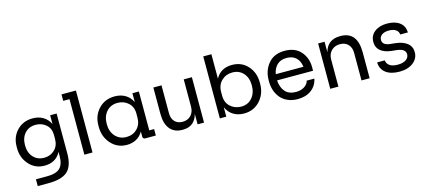

<svg xmlns="http://www.w3.org/2000/svg" viewBox="-65 -1354 4884 2185"><g transform="rotate(-15 2377.0 -261.0)"><path d="M294 208H168V128H298Q406 128 451.5 84Q497 40 497 -59V-107Q439 4 305 4Q195 4 123.5 -76Q52 -156 52 -269V-287Q52 -401 124.5 -476.5Q197 -552 310 -552Q380 -552 432.5 -520.5Q485 -489 513 -431V-534H589V-63Q589 82 521 145Q453 208 294 208ZM323 -84Q397 -84 447 -132Q497 -180 497 -260V-306Q497 -383 446.5 -427.5Q396 -472 324 -472Q245 -472 196.5 -419Q148 -366 148 -278Q148 -190 197 -137Q246 -84 323 -84Z M773 0V-654H699V-730H869V0Z M1492 0Q1462 0 1462 -30V-88Q1432 -35 1382 -8.5Q1332 18 1272 18Q1159 18 1086 -64Q1013 -146 1013 -262V-280Q1013 -395 1086.5 -473.5Q1160 -552 1276 -552Q1347 -552 1400.5 -520.5Q1454 -489 1482 -429V-534H1558V-76H1615V0ZM1289 -70Q1365 -70 1415.5 -120Q1466 -170 1466 -253V-299Q1466 -378 1414.5 -425Q1363 -472 1289 -472Q1208 -472 1158.5 -416.5Q1109 -361 1109 -271Q1109 -181 1159.5 -125.5Q1210 -70 1289 -70Z M1926 16Q1831 16 1780 -46Q1729 -108 1729 -225V-535H1825V-206Q1825 -143 1859 -107.5Q1893 -72 1951 -72Q2012 -72 2049.5 -111Q2087 -150 2087 -216V-535H2183V0H2107V-123Q2070 16 1930 16Z M2651 18Q2580 18 2526.5 -15Q2473 -48 2445 -110V0H2369V-730H2465V-442Q2524 -552 2659 -552Q2772 -552 2843 -473Q2914 -394 2914 -278V-260Q2914 -144 2840.5 -63Q2767 18 2651 18ZM2640 -66Q2720 -66 2769 -122.5Q2818 -179 2818 -269Q2818 -359 2769 -413.5Q2720 -468 2640 -468Q2565 -468 2513 -418.5Q2461 -369 2461 -287V-241Q2461 -161 2513.5 -113.5Q2566 -66 2640 -66Z M3285 18Q3217 18 3164.5 -6Q3112 -30 3080.5 -70Q3049 -110 3033.5 -157.5Q3018 -205 3018 -258V-276Q3018 -389 3085.5 -470.5Q3153 -552 3279 -552Q3402 -552 3468 -476Q3534 -400 3534 -292V-249H3110Q3115 -166 3158.5 -116Q3202 -66 3285 -66Q3346 -66 3386 -93Q3426 -120 3435 -159H3525Q3508 -76 3444 -29Q3380 18 3285 18ZM3114 -321H3440Q3431 -391 3390 -429.5Q3349 -468 3279 -468Q3209 -468 3167.5 -428.5Q3126 -389 3114 -321Z M3670 0V-534H3746V-410Q3783 -550 3932 -550H3936Q4134 -550 4134 -305V0H4038V-325Q4038 -388 4002.5 -425Q3967 -462 3907 -462Q3844 -462 3805 -422.5Q3766 -383 3766 -319V0Z M4485 16Q4381 16 4323 -28.5Q4265 -73 4263 -152H4353Q4355 -116 4387 -91Q4419 -66 4485 -66Q4547 -66 4582 -90.5Q4617 -115 4617 -154Q4617 -219 4511 -230L4453 -236Q4373 -245 4327 -283Q4281 -321 4281 -387Q4281 -462 4337.5 -506Q4394 -550 4485 -550Q4577 -550 4632 -509Q4687 -468 4689 -391H4599Q4597 -425 4568 -446.5Q4539 -468 4485 -468Q4431 -468 4401 -445.5Q4371 -423 4371 -387Q4371 -326 4459 -316L4517 -310Q4606 -301 4656.5 -261.5Q4707 -222 4707 -154Q4707 -79 4645 -31.5Q4583 16 4485 16Z"/></g></svg>

Font: Cazoo Sans
Style: Regular
Weight: 400
Designer: Jonathan Barnbrook, Julián Moncada
Foundry: Barnbrook Fonts
Version: Version 2.000;Glyphs 3.3 (3337)